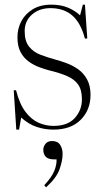

<svg xmlns="http://www.w3.org/2000/svg" viewBox="-20 -543 453 825"><path d="M50 14 39 -155H49Q64 -96 89.5 -62.5Q115 -29 146 -15.5Q177 -2 210 -2Q271 -2 301.5 -36Q332 -70 332 -116Q332 -157 315.5 -180Q299 -203 267.5 -216.5Q236 -230 190 -241Q171 -246 148 -254.5Q125 -263 103.5 -278.5Q82 -294 68.5 -319Q55 -344 55 -383Q55 -420 71.5 -451.5Q88 -483 120.5 -503Q153 -523 200 -523Q242 -523 272.5 -510Q303 -497 324 -477L336 -523H345L355 -378L345 -377Q327 -445 290.5 -476.5Q254 -508 197 -508Q149 -508 117.5 -480.5Q86 -453 86 -409Q86 -366 105 -342.5Q124 -319 154.5 -307.5Q185 -296 218 -287Q241 -281 267.5 -271Q294 -261 317 -244.5Q340 -228 354.5 -201Q369 -174 369 -135Q369 -71 327 -28.5Q285 14 209 14Q173 14 138 2.5Q103 -9 71 -38L62 14ZM178 262 170 253Q202 219 213 192Q224 165 223 142H215Q187 142 176.5 130.5Q166 119 166 100Q166 87 175.5 75Q185 63 204 63Q228 63 238.5 79.5Q249 96 249 118Q249 147 236 184Q223 221 178 262Z"/></svg>

Font: Display Extralight
Style: Regular
Weight: 200
Designer: Latin by Veronika Burian and Jose Scaglione. Greek by Irene Vlachou. Cyrillic by Vera Evstafieva.
Foundry: TypeTogether
Version: Version 3.002